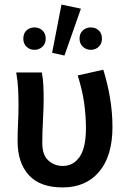

<svg xmlns="http://www.w3.org/2000/svg" viewBox="-20 -808 561 840"><path d="M254 12Q155 12 106 -42Q57 -96 57 -190Q57 -230 59 -269.5Q61 -309 61 -348Q61 -377 59.5 -414Q58 -451 51 -491H163Q168 -466 169.5 -436.5Q171 -407 171 -373Q171 -337 168 -283Q165 -229 165 -182Q165 -130 191.5 -106Q218 -82 255 -82Q301 -82 328.5 -122Q356 -162 356 -247Q356 -299 348.5 -355Q341 -411 320 -478L432 -503Q451 -442 461.5 -378.5Q472 -315 472 -252Q472 -126 414 -57Q356 12 254 12ZM131 -590Q110 -590 96 -603.5Q82 -617 82 -639Q82 -662 96 -675Q110 -688 131 -688Q151 -688 165.5 -675Q180 -662 180 -639Q180 -617 165.5 -603.5Q151 -590 131 -590ZM262 -565 208 -577 249 -788 334 -770ZM377 -590Q357 -590 342.5 -603.5Q328 -617 328 -639Q328 -662 342.5 -675Q357 -688 377 -688Q398 -688 412 -675Q426 -662 426 -639Q426 -617 412 -603.5Q398 -590 377 -590Z"/></svg>

Font: Source Sans Pro SemiBold
Style: Regular
Weight: 600
Designer: Paul D. Hunt
Foundry: Adobe Systems Incorporated
Version: Version 2.045;hotconv 1.0.109;makeotfexe 2.5.65596